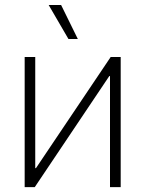

<svg xmlns="http://www.w3.org/2000/svg" viewBox="-20 -770 598 790"><path d="M476.6 0H432.6V-457H429.7L123 0H81.5V-535.6H125V-78.1H127.9L435.5 -535.6H476.6ZM261.7 -609.4 180.2 -749.5H231.4L300.3 -609.4Z"/></svg>

Font: Inter 20pt ExtraLight
Style: Regular
Weight: 250
Version: Version 4.001;git-66647c0bb